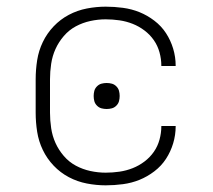

<svg xmlns="http://www.w3.org/2000/svg" viewBox="-20 -548 640 576"><path d="M297 8Q269 8 240.5 2.5Q212 -3 186.5 -16.5Q161 -30 141 -51Q121 -72 108.5 -98Q96 -124 91.5 -152.5Q87 -181 87 -210V-310Q87 -339 91.5 -367.5Q96 -396 108.5 -422Q121 -448 141 -469Q161 -490 186.5 -503.5Q212 -517 240.5 -522.5Q269 -528 297 -528Q323 -528 349 -524.5Q375 -521 398.5 -511.5Q422 -502 443 -486Q464 -470 478 -448.5Q492 -427 499.5 -402Q507 -377 507 -351V-350H464V-351Q464 -371 458.5 -391Q453 -411 441.5 -427.5Q430 -444 413.5 -456.5Q397 -469 378 -476.5Q359 -484 338.5 -487Q318 -490 297 -490Q274 -490 251 -485Q228 -480 207.5 -469Q187 -458 171.5 -440Q156 -422 146.5 -401Q137 -380 133.5 -356.5Q130 -333 130 -310V-210Q130 -187 133.5 -163.5Q137 -140 146.5 -119Q156 -98 171.5 -80Q187 -62 207.5 -51Q228 -40 251 -35Q274 -30 297 -30Q318 -30 338.5 -33Q359 -36 378 -43.5Q397 -51 413.5 -63.5Q430 -76 441.5 -92.5Q453 -109 458.5 -129Q464 -149 464 -169V-170H507V-169Q507 -143 499.5 -118Q492 -93 478 -71.5Q464 -50 443 -34Q422 -18 398.5 -8.5Q375 1 349 4.5Q323 8 297 8ZM300 -221Q292 -221 284.5 -223Q277 -225 271 -231Q265 -237 263 -244.5Q261 -252 261 -260Q261 -268 263 -275.5Q265 -283 271 -289Q277 -295 284.5 -297Q292 -299 300 -299Q308 -299 315.5 -297Q323 -295 329 -289Q335 -283 337 -275.5Q339 -268 339 -260Q339 -252 337 -244.5Q335 -237 329 -231Q323 -225 315.5 -223Q308 -221 300 -221Z"/></svg>

Font: Iosevka Aile Extralight
Style: Regular
Weight: 200
Designer: Belleve Invis
Foundry: Belleve Invis
Version: Version 31.1.0; ttfautohint (v1.8.4)